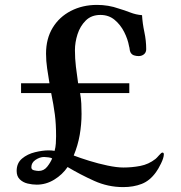

<svg xmlns="http://www.w3.org/2000/svg" viewBox="-20 -757 740 784"><path d="M193 -110Q189 -113 177.5 -114.5Q166 -116 160 -116Q143 -116 125.5 -104.5Q108 -93 108 -74Q108 -64 119.5 -61.5Q131 -59 138 -59Q159 -59 172.5 -76Q186 -93 193 -110ZM649 -127Q649 -113 637.5 -89.5Q626 -66 617 -54Q592 -19 558.5 -6Q525 7 483 7Q421 7 364.5 -18.5Q308 -44 256 -75Q235 -44 201.5 -23.5Q168 -3 130 -3Q112 -3 93 -7.5Q74 -12 61 -24.5Q48 -37 48 -59Q48 -91 70 -109.5Q92 -128 123 -135.5Q154 -143 179 -143Q185 -143 191 -142.5Q197 -142 203 -141Q207 -156 208 -171Q209 -186 209 -201Q209 -251 204 -289.5Q199 -328 189 -377H66V-417H182Q177 -447 172.5 -477.5Q168 -508 168 -538Q168 -599 195 -643.5Q222 -688 269.5 -712.5Q317 -737 376 -737Q423 -737 465 -722Q489 -715 512 -706Q535 -697 560 -695Q562 -661 569.5 -626Q577 -591 577 -556Q577 -543 568 -535.5Q559 -528 546 -528Q536 -528 527 -531Q518 -534 513 -543Q510 -549 509.5 -555.5Q509 -562 507 -568Q502 -597 487 -626.5Q472 -656 448 -676Q424 -696 390 -696Q353 -696 330 -673Q307 -650 296.5 -617Q286 -584 286 -552Q286 -518 290 -484.5Q294 -451 299 -417H508V-377H307Q311 -355 312 -334Q313 -313 313 -292Q313 -249 305.5 -206Q298 -163 281 -122Q307 -112 344 -100.5Q381 -89 419 -81Q457 -73 484 -73Q519 -73 553 -79.5Q587 -86 615 -108Q620 -112 629.5 -123Q639 -134 643 -134Q649 -134 649 -127Z"/></svg>

Font: Kaisei Decol
Style: Bold
Weight: 700
Designer: Font-Kai, 金井和夫
Foundry: KAZUO KANAI
Version: Version 5.003